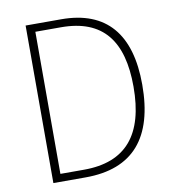

<svg xmlns="http://www.w3.org/2000/svg" viewBox="-80 -785 780 857"><g transform="rotate(-10 309.5 -357.0)"><path d="M560 -364C560 -593 459 -714 254 -714H93V0H239C455 0 560 -124 560 -364ZM520 -362C520 -145 429 -35 238 -35H131V-679H247C438 -679 520 -568 520 -362Z"/></g></svg>

Font: Noto Sans Gurmukhi UI SemiCondensed ExtraLight
Style: Regular
Weight: 200
Width: 4
Designer: Jelle Bosma - Monotype Design Team
Foundry: Monotype Imaging Inc.
Version: Version 2.004